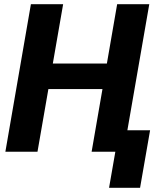

<svg xmlns="http://www.w3.org/2000/svg" viewBox="-20 -731 808 925"><path d="M543 -424.8 521.5 -301.8H163.6L185.1 -424.8ZM284.2 -710.9 160.6 0H5.9L128.9 -710.9ZM699.2 -710.9 575.7 0H421.4L544.4 -710.9ZM703.1 -103.5 654.8 173.8H505.4L553.7 -103.5Z"/></svg>

Font: Roboto ExtraBold
Style: Italic
Weight: 800
Designer: Christian Robertson
Foundry: Google
Version: Version 3.009; 2024